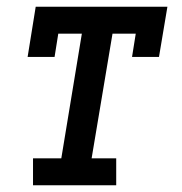

<svg xmlns="http://www.w3.org/2000/svg" viewBox="-20 -550 540 570"><path d="M78 0V-80H162L223 -450H153L142 -381H62L86 -530H477L452 -381H372L383 -450H314L252 -80H325V0Z"/></svg>

Font: Iosevka Slab Medium Oblique
Style: Regular
Weight: 500
Italic angle: -9°
Monospace: yes
Designer: Belleve Invis
Foundry: Belleve Invis
Version: Version 11.1.1; ttfautohint (v1.8.3)